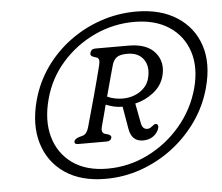

<svg xmlns="http://www.w3.org/2000/svg" viewBox="-47 -809 845 730"><g transform="rotate(-5 375.0 -444.0)"><path d="M328 -132Q234 -132 172.5 -174Q111 -216 89.2 -288.8Q67.5 -361.5 92.5 -453.5Q110.5 -519.5 149.2 -574.8Q188 -630 242.5 -670.5Q297 -711 362.2 -733.2Q427.5 -755.5 497.5 -755.5Q590.5 -755.5 653 -715.2Q715.5 -675 738.8 -605Q762 -535 737.5 -444.5Q719.5 -377 680 -320.2Q640.5 -263.5 585.5 -221.2Q530.5 -179 464.8 -155.5Q399 -132 328 -132ZM338.5 -170Q419.5 -170 492.5 -206Q565.5 -242 618.2 -304.2Q671 -366.5 692.5 -445Q713.5 -523.5 693.5 -585Q673.5 -646.5 620 -681.8Q566.5 -717 487 -717Q407 -717 335 -683.2Q263 -649.5 210.8 -590.2Q158.5 -531 138 -454Q116 -373 134.2 -308.8Q152.5 -244.5 205 -207.2Q257.5 -170 338.5 -170ZM576 -501.5Q566 -465 533.8 -440.2Q501.5 -415.5 464.5 -407.5L479 -331.5Q483 -307.5 502.5 -307.5Q509 -307.5 514.2 -311Q519.5 -314.5 524 -318Q531 -324.5 537 -323Q542.5 -322 543.8 -315.5Q545 -309 541 -300.5Q533.5 -284.5 518.5 -274.8Q503.5 -265 482 -265Q438 -265 430 -315L415.5 -399.5H415Q398.5 -399.5 382.5 -403.2Q366.5 -407 352 -413Q346.5 -392 341 -371.2Q335.5 -350.5 330.5 -332Q323.5 -307.5 340.5 -302.5L353 -299Q364.5 -294 362.5 -285.5Q359 -273 343 -273H235Q218.5 -273 222 -285.5Q224.5 -293.5 240.5 -299L254.5 -303Q270.5 -307.5 277.5 -332Q294 -390.5 310 -449Q326 -507.5 340.5 -565Q347 -590.5 333 -594.5L321.5 -598.5Q308 -602.5 311.5 -614.5Q315.5 -629 331.5 -629H458.5Q528 -629 559.2 -591.8Q590.5 -554.5 576 -501.5ZM391.5 -558.5Q386.5 -541.5 378.2 -510.2Q370 -479 360 -443Q375 -436 390.5 -433.2Q406 -430.5 418 -430.5Q456.5 -430.5 485 -449.5Q513.5 -468.5 521 -498.5Q532.5 -541.5 513 -570Q493.5 -598.5 450.5 -598.5Q422 -598.5 409.5 -588.8Q397 -579 391.5 -558.5Z"/></g></svg>

Font: Fraunces 9pt S100 Light
Style: Italic
Weight: 300
Italic angle: -16°
Version: Version 1.000; ttfautohint (v1.8.3)